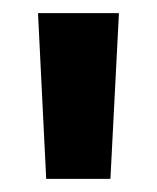

<svg xmlns="http://www.w3.org/2000/svg" viewBox="-20 -681 240 293"><path d="M148.5 -408H50.5L38 -661H161.5Z"/></svg>

Font: Anek Odia SemiBold
Style: Regular
Weight: 600
Version: Version 1.003